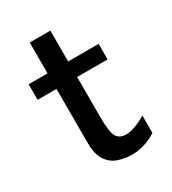

<svg xmlns="http://www.w3.org/2000/svg" viewBox="-129 -555 571 637"><g transform="rotate(-30 156.0 -237.0)"><path d="M193.8 8.8Q163.1 8.8 137.9 -0.5Q112.8 -9.8 97.9 -33.2Q83 -56.6 83 -98.6V-483.4H162.1V-151.4Q162.1 -92.8 173.1 -75.9Q184.1 -59.1 209 -59.1Q237.8 -59.1 285.6 -86.4V-20Q260.3 -3.9 236.6 2.4Q212.9 8.8 193.8 8.8ZM10.7 -305.7V-365.2H278.8V-305.7Z"/></g></svg>

Font: Harmattan Medium
Style: Regular
Weight: 500
Designer: George W. Nuss III and SIL International
Foundry: SIL International
Version: Version 4.000